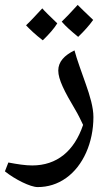

<svg xmlns="http://www.w3.org/2000/svg" viewBox="-45 -695 448 781"><path d="M273 -545C299 -570 319 -593 334 -614C301 -645 281 -665 271 -675C241 -642 219 -619 206 -607C222 -588 245 -568 273 -545ZM129 -531C155 -556 175 -579 188 -600C157 -630 136 -650 127 -661C102 -634 81 -611 61 -592C77 -575 99 -554 129 -531ZM108 66C150 66 189 54 224 29C293 -20 335 -115 335 -219C335 -258 321 -305 304 -353C290 -393 267 -455 258 -490C217 -470 192 -444 192 -408C192 -372 217 -323 261 -249C273 -229 283 -208 293 -187C257 -80 186 -22 86 -22C58 -22 26 -27 -11 -34L-25 2C16 35 79 66 108 66Z"/></svg>

Font: Noto Naskh Arabic UI Medium
Style: Regular
Weight: 500
Designer: Monotype Design Team, David Williams, Mohamad Dakak and Nizar Qandah
Foundry: Monotype Imaging Inc.
Version: Version 2.014